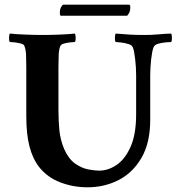

<svg xmlns="http://www.w3.org/2000/svg" viewBox="-20 -789 753 818"><path d="M235 -733Q235 -751 241 -760Q247 -769 249 -769H530Q535 -769 535 -759Q535 -740 528.5 -731Q522 -722 522 -722H240Q240 -722 237.5 -723Q235 -724 235 -733ZM162 -640Q193 -640 232 -641.5Q271 -643 299 -646Q302 -642 302.5 -628.5Q303 -615 299 -610Q293 -610 279 -608.5Q265 -607 252.5 -603.5Q240 -600 237 -593Q231 -578 230 -555.5Q229 -533 229 -501V-322Q229 -273 233 -233.5Q237 -194 253 -155Q272 -112 299.5 -92.5Q327 -73 355 -67.5Q383 -62 402 -62Q441 -62 477 -86.5Q513 -111 536.5 -164Q560 -217 560 -302V-468Q560 -500 556 -536Q552 -572 546 -587Q542 -597 527 -601.5Q512 -606 496 -608Q480 -610 473 -610Q469 -615 469.5 -628.5Q470 -642 473 -646Q508 -643 534.5 -641.5Q561 -640 595 -640Q627 -640 653 -642.5Q679 -645 709 -646Q712 -642 712.5 -628.5Q713 -615 709 -610Q703 -610 686 -608.5Q669 -607 653.5 -602.5Q638 -598 634 -587Q628 -572 624 -536.5Q620 -501 620 -469V-279Q620 -180 582.5 -116Q545 -52 484.5 -21.5Q424 9 353 9Q292 9 237 -12Q182 -33 147 -77Q119 -113 105.5 -165.5Q92 -218 92 -294V-501Q92 -533 91 -555.5Q90 -578 84 -593Q82 -600 69 -603.5Q56 -607 42.5 -608.5Q29 -610 22 -610Q18 -615 18.5 -628.5Q19 -642 22 -646Q51 -643 91 -641.5Q131 -640 162 -640Z"/></svg>

Font: Amiri
Style: Bold
Weight: 700
Designer: Khaled Hosny
Version: Version 0.113